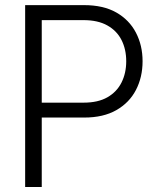

<svg xmlns="http://www.w3.org/2000/svg" viewBox="-20 -748 634 768"><path d="M80.6 0V-727.5H315.9Q393.6 -727.5 445.3 -698Q497.1 -668.5 523.7 -617.4Q550.3 -566.4 550.3 -502.9Q550.3 -439.5 523.9 -388.4Q497.6 -337.4 445.6 -307.6Q393.6 -277.8 316.9 -277.8H132.3V-337.4H314.9Q372.1 -337.4 409.7 -358.9Q447.3 -380.4 466.1 -418Q484.9 -455.6 484.9 -502.9Q484.9 -550.8 466.1 -587.9Q447.3 -625 409.4 -646.2Q371.6 -667.5 314 -667.5H147V0Z"/></svg>

Font: Inter Tight Light
Style: Regular
Weight: 300
Designer: Rasmus Andersson
Foundry: rsms
Version: Version 3.004